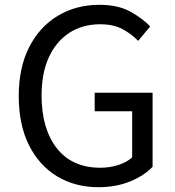

<svg xmlns="http://www.w3.org/2000/svg" viewBox="-20 -766 729 799"><path d="M389 13Q293 13 218 -32Q143 -77 100.5 -162Q58 -247 58 -366Q58 -485 101.5 -570Q145 -655 221 -700.5Q297 -746 394 -746Q471 -746 522.5 -717.5Q574 -689 605 -656L555 -596Q527 -625 489.5 -645Q452 -665 397 -665Q323 -665 268 -629Q213 -593 183 -527Q153 -461 153 -369Q153 -230 216.5 -149Q280 -68 398 -68Q437 -68 472.5 -79.5Q508 -91 530 -111V-303H374V-380H615V-72Q580 -35 521.5 -11Q463 13 389 13Z"/></svg>

Font: Chocolate Classical Sans
Style: Regular
Weight: 400
Designer: 田海東、宇文滿月
Foundry: Moonlit Owen
Version: Version 1.001